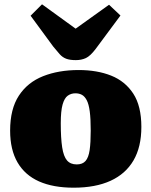

<svg xmlns="http://www.w3.org/2000/svg" viewBox="-20 -857 703 891"><path d="M322 14Q227 14 161.5 -15Q96 -44 61.5 -103Q27 -162 27 -251Q27 -351 67.5 -413Q108 -475 180 -503.5Q252 -532 345 -532Q431 -532 496 -506Q561 -480 598.5 -422.5Q636 -365 636 -268Q636 -175 599.5 -112.5Q563 -50 493 -18Q423 14 322 14ZM336 -94Q363 -94 377 -110Q391 -126 396 -160.5Q401 -195 401 -251Q401 -306 396.5 -340Q392 -374 382.5 -392Q373 -410 360 -417Q347 -424 330 -424Q310 -424 294.5 -413Q279 -402 270.5 -372Q262 -342 262 -285Q262 -216 268.5 -173.5Q275 -131 291 -112.5Q307 -94 336 -94ZM332 -578Q304 -578 287 -584.5Q270 -591 257 -605.5Q244 -620 227 -641L122 -784L175 -837L331 -724L486 -835L539 -785L424 -630Q399 -597 378.5 -587.5Q358 -578 332 -578Z"/></svg>

Font: Literata 18pt Black
Style: Regular
Weight: 900
Designer: Latin by Veronika Burian and Jose Scaglione. Greek by Irene Vlachou. Cyrillic by Vera Evstafieva.
Foundry: TypeTogether
Version: Version 3.103;gftools[0.9.29]